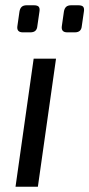

<svg xmlns="http://www.w3.org/2000/svg" viewBox="-20 -710 340 730"><path d="M193 -487 124 0H39L108 -487ZM108 -690Q123 -690 127.5 -684Q132 -678 130 -666L122 -611Q121 -599 114.5 -593Q108 -587 95 -587H67Q43 -587 46 -610L54 -666Q56 -678 62.5 -684Q69 -690 82 -690ZM277 -690Q292 -690 296.5 -684Q301 -678 299 -666L291 -611Q290 -599 283.5 -593Q277 -587 264 -587H236Q212 -587 215 -610L223 -666Q225 -678 231.5 -684Q238 -690 251 -690Z"/></svg>

Font: Exo 2
Style: Italic
Weight: 400
Italic angle: -8°
Designer: Natanael Gama
Foundry: Natanael Gama
Version: Version 2.010